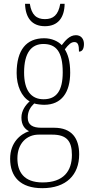

<svg xmlns="http://www.w3.org/2000/svg" viewBox="-20 -743 474 1004"><path d="M215 -606C284 -606 317 -652 318 -723H295C285 -664 258 -643 215 -643C171 -643 145 -665 136 -723H111C113 -651 146 -606 215 -606ZM201 241C327 241 394 171 394 64C394 -19 356 -75 263 -75H196C152 -75 125 -89 125 -128C125 -163 141 -185 159 -202C170 -198 196 -195 211 -195C302 -195 347 -260 347 -363C347 -424 335 -459 319 -485C339 -511 352 -523 369 -523C388 -523 393 -507 393 -473C411 -473 419 -489 419 -513C419 -538 405 -559 377 -559C343 -559 320 -529 303 -507C284 -527 251 -543 211 -543C118 -543 67 -482 67 -361C67 -295 92 -237 135 -213C114 -194 92 -165 92 -128C92 -88 111 -67 132 -57C87 -42 33 2 33 87C33 181 86 241 201 241ZM208 -224C142 -224 106 -271 106 -364C106 -468 145 -513 207 -513C273 -513 308 -473 308 -365C308 -268 275 -224 208 -224ZM203 211C103 211 71 154 71 85C71 7 120 -39 182 -39H253C328 -39 356 -6 356 67C356 152 312 211 203 211Z"/></svg>

Font: Noto Serif Devanagari Condensed ExtraLight
Style: Regular
Weight: 200
Width: 3
Designer: Universal Thirst, Indian Type Foundry and the Monotype Design Team
Foundry: Monotype Imaging Inc.
Version: Version 2.004